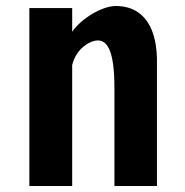

<svg xmlns="http://www.w3.org/2000/svg" viewBox="-20 -621 616 641"><path d="M362 -328V0H504V-426C501 -546 447 -601 367 -601C321 -601 252 -560 221 -515V-594H78V0H221V-404C235 -461 282 -486 307 -486C341 -486 362 -444 362 -328Z"/></svg>

Font: Vanilla Cream Black
Style: Regular
Weight: 900
Designer: Jeremy Tribby, Jinavaṁso
Foundry: Tribby Type
Version: Version 1.422;Glyphs 3.1.2 (3151)